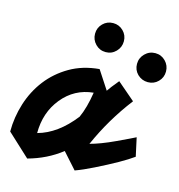

<svg xmlns="http://www.w3.org/2000/svg" viewBox="-151 -887 950 1017"><g transform="rotate(15 323.5 -378.5)"><path d="M272 -63Q193 -1 90 27L-34 -88Q-34 -167 -10 -243Q14 -319 61 -380Q108 -441 177.5 -481.5Q247 -522 338 -530L404 -429Q416 -448 455 -495L553 -411Q454 -282 389 -135L386 -133Q444 -148 522 -184.5Q600 -221 621 -232L643 -131Q584 -88 447 -20Q393 7 349 23ZM106 -117Q213 -146 301 -259Q327 -316 340 -401Q237 -391 171 -310Q106 -230 106 -117ZM345 -625Q312 -625 289 -648.5Q266 -672 266 -705Q266 -738 289 -761Q312 -784 345 -784Q378 -784 401 -761Q424 -738 424 -705Q424 -672 401 -648.5Q378 -625 345 -625ZM545 -552Q522 -575 522 -608Q522 -641 545.5 -664.5Q569 -688 602 -688Q635 -688 658 -664.5Q681 -641 681 -608Q681 -575 658 -552Q635 -529 602 -529Q569 -529 545 -552Z"/></g></svg>

Font: Vampiro One
Style: Regular
Weight: 400
Designer: Riccardo De Franceschi
Foundry: Sorkin Type Co.
Version: Version 1.002